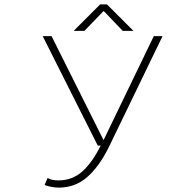

<svg xmlns="http://www.w3.org/2000/svg" viewBox="-20 -665 890 877"><path d="M589.5 -524H540.5L453.5 -615L365.5 -524H316.5L437.5 -645H468.5ZM215.5 -500 453 -25 454.5 -28 682.5 -500H722.5L480.5 0Q436 92.5 380.2 142.2Q324.5 192 248.5 192Q230 192 209.2 187.5Q188.5 183 184 179L197.5 148Q214.5 159 247.5 159Q310 159 355.8 118.2Q401.5 77.5 440 0H426.5L175 -500Z"/></svg>

Font: League Mono Wide Thin
Style: Regular
Weight: 100
Width: 8
Designer: Tyler Finck
Foundry: The League of Moveable Type / Tyler Finck
Version: Version 2.210